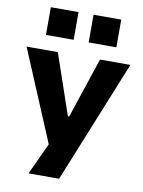

<svg xmlns="http://www.w3.org/2000/svg" viewBox="-99 -810 789 1058"><g transform="rotate(10 295.5 -281.5)"><path d="M136 180 241 -47V58L4 -506H179L295 -167H302L415 -506H585L307 180ZM337 -588V-743H492V-588ZM98 -588V-743H253V-588Z"/></g></svg>

Font: Nunito Sans 6pt ExtraBold
Style: Regular
Weight: 800
Version: Version 3.101;gftools[0.9.27]